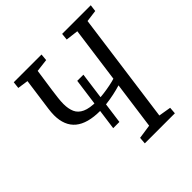

<svg xmlns="http://www.w3.org/2000/svg" viewBox="-194 -897 1050 1050"><g transform="rotate(-45 331.0 -371.5)"><path d="M273.5 -181 317.5 -503H365L321.5 -181ZM337 0 340 -39.5 422 -51.5 459.5 -326Q434 -318 403.5 -311.5Q373 -305 343.2 -301.5Q313.5 -298 290 -298Q241.5 -298 204.8 -308Q168 -318 143.5 -338.2Q119 -358.5 106.8 -389Q94.5 -419.5 94.5 -460Q94.5 -471 95.5 -482.5Q96.5 -494 98 -506L124 -694.5L62 -703.5L66.5 -743H281L277.5 -703.5L203 -694.5L184 -563Q180.5 -536 177.5 -512Q174.5 -488 174.5 -466.5Q174.5 -429.5 186.2 -403Q198 -376.5 228.5 -362.5Q259 -348.5 314.5 -348.5Q339.5 -348.5 367.8 -352Q396 -355.5 422.2 -360.8Q448.5 -366 465.5 -371.5L509.5 -694.5L436.5 -703.5L440.5 -743H662L657 -703.5L588.5 -694.5L501 -51.5L572.5 -39.5L569.5 0Z"/></g></svg>

Font: Merriweather 20pt Light
Style: Italic
Weight: 300
Italic angle: -7.8°
Version: Version 2.101